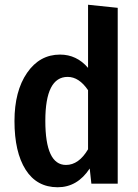

<svg xmlns="http://www.w3.org/2000/svg" viewBox="-20 -774 582 809"><path d="M351 -754 476 -741V0H365L358 -64Q306 15 223 15Q135 15 88 -59Q41 -133 41 -264Q41 -390 94 -467Q147 -544 233 -544Q303 -544 351 -488ZM258 -79Q312 -79 351 -145V-394Q313 -450 265 -450Q171 -450 171 -265Q171 -79 258 -79Z"/></svg>

Font: Fira Sans Condensed Medium
Style: Regular
Weight: 500
Width: 3
Designer: Carrois Corporate & Edenspiekermann AG
Foundry: Carrois Corporate GbR & Edenspiekermann AG
Version: Version 4.203;PS 004.203;hotconv 1.0.88;makeotf.lib2.5.64775